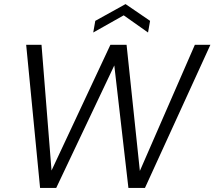

<svg xmlns="http://www.w3.org/2000/svg" viewBox="-20 -919 1049 939"><path d="M176 0 108 -700H183L232 -85L520 -700H599L664 -83L933 -700H1009L689 0H608L539 -599L255 0ZM436 -760 446 -817 594 -899 714 -817 704 -760 585 -844Z"/></svg>

Font: DM Sans 9pt Light
Style: Italic
Weight: 300
Italic angle: -10°
Version: Version 4.004;gftools[0.9.30]